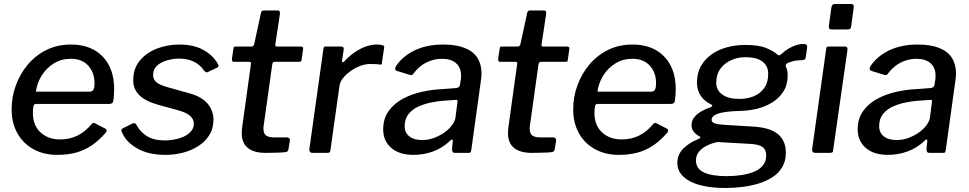

<svg xmlns="http://www.w3.org/2000/svg" viewBox="-20 -762 4831 957"><path d="M266 10Q198 10 146.5 -18.5Q95 -47 66.5 -98Q38 -149 38 -217Q38 -279 59 -336.5Q80 -394 118.5 -440Q157 -486 211.5 -513Q266 -540 334 -540Q400 -540 448 -513.5Q496 -487 522.5 -437.5Q549 -388 549 -317Q549 -304 548 -289.5Q547 -275 545 -260Q544 -252 539 -248Q534 -244 524 -244H158Q150 -244 147 -233.5Q144 -223 144 -199Q144 -137 182 -102Q220 -67 280 -67Q327 -67 366 -86Q405 -105 438 -145Q443 -150 447 -149.5Q451 -149 456 -146L503 -122Q517 -115 508 -102Q473 -61 436 -36.5Q399 -12 357.5 -1Q316 10 266 10ZM428 -305Q438 -305 444.5 -313.5Q451 -322 451 -348Q451 -400 420 -434.5Q389 -469 333 -469Q286 -469 248.5 -446Q211 -423 187.5 -385Q164 -347 159 -305Z M806 10Q719 10 662.5 -23Q606 -56 587 -105Q581 -117 592 -122L639 -146Q646 -149 651 -148Q656 -147 660 -140Q677 -106 711.5 -84Q746 -62 804 -62Q822 -62 846 -66Q870 -70 892.5 -79.5Q915 -89 930.5 -105.5Q946 -122 946 -147Q946 -168 927.5 -184.5Q909 -201 866 -213L767 -240Q702 -259 673 -289Q644 -319 644 -362Q644 -420 676.5 -459.5Q709 -499 761.5 -519.5Q814 -540 874 -540Q946 -540 995 -512.5Q1044 -485 1067 -441Q1070 -437 1069.5 -433Q1069 -429 1063 -425L1016 -403Q1010 -400 1006.5 -402Q1003 -404 996 -411Q980 -437 948.5 -453.5Q917 -470 871 -470Q844 -470 813.5 -461.5Q783 -453 763 -435Q743 -417 743 -388Q743 -370 755.5 -356Q768 -342 806 -330L924 -297Q986 -280 1015 -245Q1044 -210 1044 -166Q1044 -121 1023 -88Q1002 -55 967 -33Q932 -11 890 -0.5Q848 10 806 10Z M1303 0Q1246 0 1215.5 -24.5Q1185 -49 1185 -97Q1185 -104 1185.5 -112Q1186 -120 1187 -128L1231 -444Q1232 -450 1229 -452Q1226 -454 1220 -454H1145Q1135 -454 1136 -469L1144 -522Q1145 -528 1147 -529Q1149 -530 1155 -530H1235Q1239 -530 1242.5 -533.5Q1246 -537 1247 -542L1281 -699Q1283 -710 1296 -710H1365Q1371 -710 1373.5 -706Q1376 -702 1375 -691L1352 -539Q1351 -535 1353.5 -532.5Q1356 -530 1360 -530H1478Q1484 -530 1488 -527.5Q1492 -525 1491 -519L1483 -463Q1482 -457 1480 -455.5Q1478 -454 1470 -454H1350Q1339 -454 1337 -441L1296 -148Q1295 -141 1294 -135Q1293 -129 1293 -123Q1293 -95 1307 -86Q1321 -77 1349 -77H1413Q1418 -77 1422 -72Q1426 -67 1425 -62L1418 -19Q1416 -6 1405 -4Q1392 -2 1373 -1.5Q1354 -1 1335 -0.5Q1316 0 1303 0Z M1538 0Q1529 0 1525 -5.5Q1521 -11 1522 -19L1592 -518Q1593 -526 1595.5 -528Q1598 -530 1604 -530H1682Q1688 -530 1691 -526.5Q1694 -523 1693 -514L1685 -460Q1684 -452 1687 -451.5Q1690 -451 1696 -456Q1723 -485 1751 -503.5Q1779 -522 1806 -531Q1833 -540 1857 -540Q1877 -540 1886.5 -537Q1896 -534 1895 -527L1884 -451Q1884 -444 1882 -442Q1880 -440 1876 -440Q1863 -442 1849 -442.5Q1835 -443 1824 -443Q1802 -443 1777 -434Q1752 -425 1729 -409Q1706 -393 1690 -373Q1674 -353 1672 -333L1627 -14Q1626 -5 1622.5 -2.5Q1619 0 1609 0H1538Z M2221 -58Q2183 -23 2137 -6.5Q2091 10 2041 10Q1970 10 1930 -25Q1890 -60 1890 -117Q1890 -171 1917 -208.5Q1944 -246 1987.5 -269.5Q2031 -293 2083.5 -304.5Q2136 -316 2186 -318L2252 -323Q2271 -324 2273 -341L2277 -366Q2278 -371 2278 -376Q2278 -381 2278 -386Q2278 -425 2253 -447Q2228 -469 2183 -469Q2143 -469 2106 -451Q2069 -433 2039 -393Q2036 -389 2032.5 -388Q2029 -387 2022 -389L1957 -409Q1952 -411 1950 -416Q1948 -421 1954 -433Q1989 -484 2049 -512Q2109 -540 2190 -540Q2255 -540 2297.5 -522.5Q2340 -505 2360 -473Q2380 -441 2380 -397Q2380 -390 2379.5 -382.5Q2379 -375 2378 -367L2329 -14Q2327 -4 2325 -2Q2323 0 2314 0H2247Q2239 0 2236 -5Q2233 -10 2233 -19L2237 -60Q2236 -75 2221 -58ZM2260 -252Q2261 -260 2259.5 -262.5Q2258 -265 2250 -264L2191 -260Q2164 -258 2130.5 -251.5Q2097 -245 2066.5 -231.5Q2036 -218 2016.5 -194Q1997 -170 1997 -133Q1997 -101 2020 -82.5Q2043 -64 2084 -64Q2116 -64 2144.5 -75Q2173 -86 2196 -102Q2219 -119 2233 -138Q2247 -157 2250 -174Z M2630 0Q2573 0 2542.5 -24.5Q2512 -49 2512 -97Q2512 -104 2512.5 -112Q2513 -120 2514 -128L2558 -444Q2559 -450 2556 -452Q2553 -454 2547 -454H2472Q2462 -454 2463 -469L2471 -522Q2472 -528 2474 -529Q2476 -530 2482 -530H2562Q2566 -530 2569.5 -533.5Q2573 -537 2574 -542L2608 -699Q2610 -710 2623 -710H2692Q2698 -710 2700.5 -706Q2703 -702 2702 -691L2679 -539Q2678 -535 2680.5 -532.5Q2683 -530 2687 -530H2805Q2811 -530 2815 -527.5Q2819 -525 2818 -519L2810 -463Q2809 -457 2807 -455.5Q2805 -454 2797 -454H2677Q2666 -454 2664 -441L2623 -148Q2622 -141 2621 -135Q2620 -129 2620 -123Q2620 -95 2634 -86Q2648 -77 2676 -77H2740Q2745 -77 2749 -72Q2753 -67 2752 -62L2745 -19Q2743 -6 2732 -4Q2719 -2 2700 -1.5Q2681 -1 2662 -0.5Q2643 0 2630 0Z M3065 10Q2997 10 2945.5 -18.5Q2894 -47 2865.5 -98Q2837 -149 2837 -217Q2837 -279 2858 -336.5Q2879 -394 2917.5 -440Q2956 -486 3010.5 -513Q3065 -540 3133 -540Q3199 -540 3247 -513.5Q3295 -487 3321.5 -437.5Q3348 -388 3348 -317Q3348 -304 3347 -289.5Q3346 -275 3344 -260Q3343 -252 3338 -248Q3333 -244 3323 -244H2957Q2949 -244 2946 -233.5Q2943 -223 2943 -199Q2943 -137 2981 -102Q3019 -67 3079 -67Q3126 -67 3165 -86Q3204 -105 3237 -145Q3242 -150 3246 -149.5Q3250 -149 3255 -146L3302 -122Q3316 -115 3307 -102Q3272 -61 3235 -36.5Q3198 -12 3156.5 -1Q3115 10 3065 10ZM3227 -305Q3237 -305 3243.5 -313.5Q3250 -322 3250 -348Q3250 -400 3219 -434.5Q3188 -469 3132 -469Q3085 -469 3047.5 -446Q3010 -423 2986.5 -385Q2963 -347 2958 -305Z M3598 175Q3482 175 3419 141.5Q3356 108 3356 50Q3356 9 3385.5 -21Q3415 -51 3461 -69Q3469 -73 3471 -76.5Q3473 -80 3465 -83Q3446 -94 3436.5 -107Q3427 -120 3427 -139Q3427 -162 3441.5 -179Q3456 -196 3477.5 -208Q3499 -220 3519 -226Q3528 -230 3530 -234Q3532 -238 3525 -241Q3490 -258 3472 -285.5Q3454 -313 3454 -350Q3454 -398 3474 -433Q3494 -468 3527.5 -491.5Q3561 -515 3604 -526.5Q3647 -538 3694 -538Q3761 -538 3798 -523Q3835 -508 3855 -490Q3861 -484 3868 -488Q3875 -492 3881 -498Q3895 -511 3912.5 -521Q3930 -531 3948.5 -537Q3967 -543 3982 -543Q3994 -543 3999 -539.5Q4004 -536 4003 -526L3997 -482Q3996 -470 3992 -466.5Q3988 -463 3978 -462Q3961 -462 3947 -460Q3933 -458 3923 -454Q3891 -446 3897 -430Q3901 -423 3903.5 -412Q3906 -401 3906 -386Q3906 -339 3884.5 -305.5Q3863 -272 3827.5 -250.5Q3792 -229 3749 -219Q3706 -209 3662 -209Q3653 -209 3631.5 -207.5Q3610 -206 3585.5 -202Q3561 -198 3544 -189Q3527 -180 3527 -164Q3527 -152 3544.5 -146.5Q3562 -141 3602 -139L3735 -131Q3819 -126 3858 -93Q3897 -60 3897 -1Q3897 40 3879.5 70Q3862 100 3832 120Q3802 140 3763.5 152Q3725 164 3682.5 169.5Q3640 175 3598 175ZM3602 116Q3641 116 3676.5 110.5Q3712 105 3739.5 93.5Q3767 82 3783 62Q3799 42 3799 12Q3799 -16 3780.5 -29.5Q3762 -43 3716 -45L3556 -54Q3530 -49 3505 -37Q3480 -25 3464.5 -6.5Q3449 12 3449 38Q3449 79 3488.5 97.5Q3528 116 3602 116ZM3665 -269Q3704 -269 3736.5 -282Q3769 -295 3789 -323Q3809 -351 3809 -394Q3809 -433 3780.5 -455Q3752 -477 3695 -477Q3657 -477 3624 -462Q3591 -447 3570.5 -419Q3550 -391 3550 -349Q3550 -312 3580.5 -290.5Q3611 -269 3665 -269Z M4133 -16Q4132 -5 4128.5 -2.5Q4125 0 4113 0H4045Q4035 0 4031 -5Q4027 -10 4028 -19L4098 -518Q4099 -526 4101.5 -528Q4104 -530 4111 -530H4193Q4200 -530 4202.5 -525Q4205 -520 4204 -513ZM4223 -633Q4222 -623 4217.5 -619Q4213 -615 4202 -615H4124Q4115 -615 4112.5 -621.5Q4110 -628 4112 -637L4124 -725Q4127 -742 4140 -742H4225Q4231 -742 4234 -736Q4237 -730 4235 -723Z M4586 -58Q4548 -23 4502 -6.5Q4456 10 4406 10Q4335 10 4295 -25Q4255 -60 4255 -117Q4255 -171 4282 -208.5Q4309 -246 4352.5 -269.5Q4396 -293 4448.5 -304.5Q4501 -316 4551 -318L4617 -323Q4636 -324 4638 -341L4642 -366Q4643 -371 4643 -376Q4643 -381 4643 -386Q4643 -425 4618 -447Q4593 -469 4548 -469Q4508 -469 4471 -451Q4434 -433 4404 -393Q4401 -389 4397.5 -388Q4394 -387 4387 -389L4322 -409Q4317 -411 4315 -416Q4313 -421 4319 -433Q4354 -484 4414 -512Q4474 -540 4555 -540Q4620 -540 4662.5 -522.5Q4705 -505 4725 -473Q4745 -441 4745 -397Q4745 -390 4744.5 -382.5Q4744 -375 4743 -367L4694 -14Q4692 -4 4690 -2Q4688 0 4679 0H4612Q4604 0 4601 -5Q4598 -10 4598 -19L4602 -60Q4601 -75 4586 -58ZM4625 -252Q4626 -260 4624.5 -262.5Q4623 -265 4615 -264L4556 -260Q4529 -258 4495.5 -251.5Q4462 -245 4431.5 -231.5Q4401 -218 4381.5 -194Q4362 -170 4362 -133Q4362 -101 4385 -82.5Q4408 -64 4449 -64Q4481 -64 4509.5 -75Q4538 -86 4561 -102Q4584 -119 4598 -138Q4612 -157 4615 -174Z"/></svg>

Font: Libre Franklin Thin Medium
Style: Italic
Weight: 500
Italic angle: -8°
Version: Version 3.000